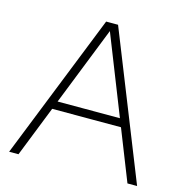

<svg xmlns="http://www.w3.org/2000/svg" viewBox="-109 -841 907 942"><g transform="rotate(15 345.0 -370.0)"><path d="M20.5 0 315 -740H375.5L670.5 0H621.5L338.5 -715.5H351L68 0ZM155.5 -258 168 -299.5H522.5L535 -258Z"/></g></svg>

Font: Encode Sans SC SemiExpanded ExtraLight
Style: Regular
Weight: 250
Width: 6
Designer: Multiple Designers
Foundry: Impallari Type
Version: Version 3.002